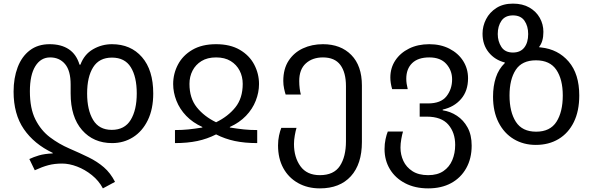

<svg xmlns="http://www.w3.org/2000/svg" viewBox="-20 -790 3273 1060"><path d="M548 250Q526 208 487.5 177Q449 146 405.5 129.5Q362 113 323 113Q281 113 247 122Q213 131 172 150L142 88Q165 77 195 68Q225 59 271 57V54Q168 5 111.5 -77.5Q55 -160 55 -284Q55 -359 77.5 -418.5Q100 -478 144.5 -512Q189 -546 254 -546Q318 -546 360 -518Q402 -490 419 -433H424Q445 -490 493.5 -518Q542 -546 598 -546Q702 -546 764 -474.5Q826 -403 826 -274Q826 -188 796 -126.5Q766 -65 714.5 -32.5Q663 0 599 0Q496 0 433 -72Q370 -144 370 -274V-323Q370 -400 339 -436.5Q308 -473 257 -473Q205 -473 175 -424.5Q145 -376 145 -286Q145 -191 175.5 -130.5Q206 -70 255.5 -32.5Q305 5 363 30Q421 55 469 78.5Q517 102 553.5 133.5Q590 165 615 214ZM597 -73Q668 -73 701.5 -128Q735 -183 735 -274Q735 -366 702 -419Q669 -472 598 -472Q528 -472 494.5 -419Q461 -366 461 -274Q461 -183 494 -128Q527 -73 597 -73Z M946 0V-72Q986 -72 1020 -75.5Q1054 -79 1097 -86V-89Q1044 -113 1008 -150.5Q972 -188 954 -234Q936 -280 936 -326Q936 -383 962.5 -433.5Q989 -484 1042 -515Q1095 -546 1173 -546Q1251 -546 1304 -515Q1357 -484 1383.5 -433.5Q1410 -383 1410 -326Q1410 -280 1392 -234Q1374 -188 1338 -150.5Q1302 -113 1249 -89V-86Q1293 -79 1326.5 -75.5Q1360 -72 1400 -72V0Q1331 0 1276.5 -11.5Q1222 -23 1173 -48Q1124 -23 1069.5 -11.5Q1015 0 946 0ZM1173 -115Q1239 -147 1279.5 -197.5Q1320 -248 1320 -327Q1320 -367 1303 -400Q1286 -433 1253.5 -453Q1221 -473 1173 -473Q1125 -473 1092.5 -453Q1060 -433 1043 -400Q1026 -367 1026 -327Q1026 -248 1066.5 -197.5Q1107 -147 1173 -115Z M1746 250Q1678 250 1625.5 220.5Q1573 191 1544 138Q1515 85 1515 13Q1515 -16 1520.5 -41.5Q1526 -67 1533 -84H1617Q1612 -68 1607.5 -42.5Q1603 -17 1603 5Q1603 78 1638.5 127.5Q1674 177 1746 177Q1823 177 1856.5 126Q1890 75 1890 -10V-314Q1890 -390 1859 -431.5Q1828 -473 1763 -473Q1705 -473 1668.5 -440Q1632 -407 1632 -343Q1632 -321 1634.5 -301.5Q1637 -282 1641 -268H1557Q1553 -280 1548.5 -300.5Q1544 -321 1544 -343Q1544 -410 1573.5 -455Q1603 -500 1652.5 -523Q1702 -546 1763 -546Q1861 -546 1919.5 -486.5Q1978 -427 1978 -318V-6Q1978 116 1917 183Q1856 250 1746 250Z M2344 250Q2271 250 2216.5 221.5Q2162 193 2132.5 144Q2103 95 2103 33Q2103 4 2108.5 -21.5Q2114 -47 2121 -64H2205Q2200 -48 2195.5 -22.5Q2191 3 2191 25Q2191 64 2207 98.5Q2223 133 2257 155Q2291 177 2344 177Q2395 177 2428 154.5Q2461 132 2477 94Q2493 56 2493 10Q2493 -58 2455 -102Q2417 -146 2336 -146H2297V-219H2343Q2414 -219 2445 -258.5Q2476 -298 2476 -352Q2476 -401 2444 -437Q2412 -473 2350 -473Q2288 -473 2255.5 -441.5Q2223 -410 2223 -355Q2223 -342 2225 -328Q2227 -314 2231 -298H2145Q2140 -315 2137.5 -331Q2135 -347 2135 -362Q2135 -415 2162.5 -456.5Q2190 -498 2238.5 -522Q2287 -546 2350 -546Q2413 -546 2461.5 -521Q2510 -496 2537 -453.5Q2564 -411 2564 -358Q2564 -288 2525.5 -243.5Q2487 -199 2424 -185V-181Q2466 -175 2502.5 -151Q2539 -127 2561.5 -86Q2584 -45 2584 14Q2584 85 2554 138.5Q2524 192 2470.5 221Q2417 250 2344 250Z M2938 10Q2870 10 2816.5 -22Q2763 -54 2732.5 -114Q2702 -174 2702 -256Q2702 -315 2717.5 -362Q2733 -409 2767 -442V-445Q2712 -459 2678 -501Q2644 -543 2644 -604Q2644 -646 2663.5 -684Q2683 -722 2720.5 -746Q2758 -770 2812 -770Q2865 -770 2902.5 -748.5Q2940 -727 2960 -691.5Q2980 -656 2980 -614Q2980 -561 2957 -532V-529Q2963 -529 2967 -528Q3061 -518 3119.5 -450Q3178 -382 3178 -263Q3178 -177 3148 -116Q3118 -55 3064 -22.5Q3010 10 2938 10ZM2812 -500Q2853 -500 2874.5 -527.5Q2896 -555 2896 -602Q2896 -646 2875.5 -675.5Q2855 -705 2812 -705Q2769 -705 2748.5 -675.5Q2728 -646 2728 -602Q2728 -562 2748 -531Q2768 -500 2812 -500ZM2940 -63Q3017 -63 3052 -117.5Q3087 -172 3087 -263Q3087 -352 3051.5 -404.5Q3016 -457 2939 -457Q2862 -457 2827.5 -404.5Q2793 -352 2793 -263Q2793 -172 2828 -117.5Q2863 -63 2940 -63Z"/></svg>

Font: Go Noto Kurrent-Regular
Style: Regular
Weight: 400
Designer: Monotype Design Team
Foundry: Monotype Imaging Inc.
Version: Version 2.012; ttfautohint (v1.8.4.7-5d5b)